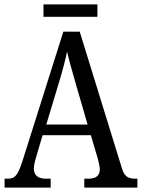

<svg xmlns="http://www.w3.org/2000/svg" viewBox="-20 -859 649 879"><path d="M179 -782H426V-839H179ZM1 0H212V-41H190C152 -41 135 -58 135 -88C135 -103 141 -126 146 -142L175 -240H396L427 -135C432 -116 437 -95 437 -83C437 -56 420 -41 386 -41H366V0H609V-41H600C565 -41 549 -52 538 -89L345 -714H270L82 -119C61 -55 48 -41 16 -41H1ZM192 -289 251 -485C267 -538 279 -583 287 -623C296 -583 310 -535 327 -475L381 -289Z"/></svg>

Font: Noto Serif Tamil Condensed
Style: Italic
Weight: 400
Width: 3
Italic angle: -12°
Designer: Indian Type Foundry, Tom Grace, and the Monotype Design Team
Foundry: Monotype Imaging Inc.
Version: Version 2.003